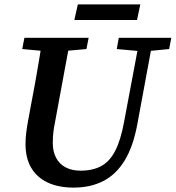

<svg xmlns="http://www.w3.org/2000/svg" viewBox="-20 -836 799 873"><path d="M212 -601 81 -613 91 -664H383L373 -613L240 -601ZM315 17Q246 17 197 -6Q148 -29 122 -73Q96 -117 96 -181Q96 -205 99 -230.5Q102 -256 107 -283L121 -359Q131 -410 140 -460.5Q149 -511 157.5 -562Q166 -613 174 -664H301L231 -285Q226 -261 223 -238Q220 -215 220 -185Q220 -147 235 -118.5Q250 -90 278.5 -75Q307 -60 346 -60Q402 -60 440.5 -81Q479 -102 504 -150.5Q529 -199 544 -281L616 -664H677L604 -269Q585 -168 546 -105Q507 -42 449 -12.5Q391 17 315 17ZM621 -603 511 -613 520 -664H759L749 -613L647 -603ZM318 -745 334 -816H618L603 -745Z"/></svg>

Font: Source Serif 4 18pt SemiBold
Style: Italic
Weight: 600
Italic angle: -12°
Designer: Frank Grießhammer
Foundry: Adobe Systems Incorporated
Version: Version 4.004;hotconv 1.0.116;makeotfexe 2.5.65601